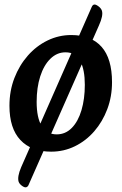

<svg xmlns="http://www.w3.org/2000/svg" viewBox="-20 -643 529 833"><path d="M95 169Q88 172 76.5 164Q65 156 61 146Q54 124 72 82L378 -613Q382 -622 388 -623Q394 -625 406 -616.5Q418 -608 422 -597Q429 -576 409 -532L105 157Q102 166 95 169ZM202 15Q116 15 68.5 -35.5Q21 -86 21 -184Q21 -249 42.5 -304.5Q64 -360 101 -402Q138 -444 186.5 -467.5Q235 -491 289 -491Q375 -491 420.5 -440Q466 -389 466 -286Q466 -224 445.5 -169.5Q425 -115 389 -73.5Q353 -32 305 -8.5Q257 15 202 15ZM226 -60Q264 -60 291.5 -88Q319 -116 333.5 -165Q348 -214 348 -275Q348 -340 328.5 -378Q309 -416 264 -416Q227 -416 198.5 -388Q170 -360 154.5 -311.5Q139 -263 139 -201Q139 -132 161 -96Q183 -60 226 -60Z"/></svg>

Font: Alkatra
Style: Regular
Weight: 400
Designer: Suman Bhandary
Version: Version 1.100;gftools[0.9.22]